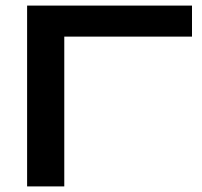

<svg xmlns="http://www.w3.org/2000/svg" viewBox="-20 -667 724 687"><path d="M77 -647H667V-536H210V0H77Z"/></svg>

Font: Syne Modified
Style: Bold
Weight: 700
Designer: Lucas Descroix
Foundry: Bonjour Monde
Version: Version 2.200